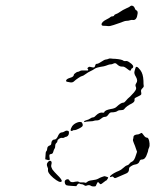

<svg xmlns="http://www.w3.org/2000/svg" viewBox="-20 -664 587 692"><path d="M356 -29Q358 -29 361 -28Q364 -27 367 -26Q370 -25 370 -24Q370 -23 368.5 -20.5Q367 -18 365.5 -16Q364 -14 364 -14Q362 -14 353.5 -7Q345 0 343 0Q341 0 337.5 -4Q334 -8 333 -8Q332 -8 328 0Q326 6 324.5 7Q323 8 318 8Q311 8 308 6Q302 1 292 5Q288 7 283.5 3.5Q279 0 274.5 0Q270 0 267 -2Q264 -4 259 1L255 7L239 6Q239 6 238 6Q222 5 219 3.5Q216 2 214 -3V-4Q212 -11 215.5 -14.5Q219 -18 223.5 -18Q228 -18 230 -14Q235 -4 251 -9Q261 -11 264 -8.5Q267 -6 275.5 -6.5Q284 -7 287 -5.5Q290 -4 294.5 -8.5Q299 -13 313 -14.5Q327 -16 334 -20Q341 -24 347 -26Q353 -28 356 -29ZM153 -80Q158 -86 162.5 -84Q167 -82 166 -75Q164 -67 164.5 -64Q165 -61 169 -53Q176 -44 185 -35Q206 -15 202 -10Q196 -3 172 -23Q151 -41 153 -52Q154 -57 151 -62Q146 -73 153 -80ZM509 -168Q517 -168 519 -147Q520 -138 517 -131.5Q514 -125 514 -122Q514 -119 510 -109Q504 -89 491 -89Q485 -89 483 -83Q480 -73 467 -71Q458 -70 447 -61Q445 -59 445 -54Q445 -42 433 -38Q425 -35 411 -28.5Q397 -22 394.5 -22Q392 -22 389 -25.5Q386 -29 382 -27Q378 -25 377 -26Q375 -28 379.5 -32Q384 -36 392 -40.5Q400 -45 408 -48Q416 -51 424.5 -59Q433 -67 438 -68Q443 -69 446.5 -74Q450 -79 455 -81Q464 -84 470 -105L474 -117L470 -128Q467 -138 462.5 -148Q458 -158 459.5 -162Q461 -166 461 -170Q461 -177 472 -179Q479 -179 484 -182Q489 -185 490.5 -185Q492 -185 498 -176.5Q504 -168 509 -168ZM212 -190Q219 -195 226 -192Q229 -191 228.5 -184.5Q228 -178 225 -175Q221 -171 218.5 -171Q216 -171 212 -168.5Q208 -166 204 -167Q199 -168 193 -164Q187 -160 187 -156Q187 -152 183 -148.5Q179 -145 179 -138Q179 -131 176.5 -128Q174 -125 172 -117Q170 -109 164 -109Q160 -108 159 -107Q158 -106 158 -103Q158 -98 159 -94Q160 -89 158.5 -87.5Q157 -86 150 -88L143 -90L144 -103Q144 -116 147 -119Q150 -122 150 -127Q150 -137 160 -140Q165 -142 165 -148Q165 -153 168 -157Q171 -161 176 -161Q184 -161 190 -176Q195 -187 204 -187Q207 -187 212 -190ZM255 -221Q266 -226 272 -224Q275 -224 277 -219Q279 -214 278 -211Q277 -207 265.5 -201Q254 -195 248 -195Q243 -195 242 -193.5Q241 -192 238 -192Q230 -192 240 -209Q246 -217 255 -221ZM468 -418Q471 -431 486 -411Q496 -398 497 -373Q497 -359 498 -355Q499 -351 493 -345.5Q487 -340 488.5 -333.5Q490 -327 489 -324Q488 -321 477 -316Q468 -312 466 -310Q464 -308 465 -304Q466 -297 455 -291Q436 -282 427 -270Q424 -267 416 -267Q408 -267 405 -265Q398 -259 381 -259Q376 -259 370.5 -251Q365 -243 359.5 -243Q354 -243 350 -240.5Q346 -238 341 -234Q336 -230 328.5 -230Q321 -230 318.5 -228.5Q316 -227 302.5 -226.5Q289 -226 286 -224Q284 -224 283.5 -224.5Q283 -225 283 -226Q284 -229 292 -231Q300 -233 305.5 -237Q311 -241 315.5 -241Q320 -241 326 -248Q338 -260 350 -258Q355 -257 356 -260Q358 -267 379 -271Q394 -273 400 -279Q416 -294 424 -294Q428 -294 432 -299Q436 -304 440.5 -308.5Q445 -313 449 -316Q453 -321 463 -331Q464 -332 468 -338Q472 -344 470 -350Q466 -357 471 -364Q478 -373 470 -387Q462 -399 465 -408Q467 -413 468 -418ZM395 -452Q420 -450 425 -445Q429 -443 434 -444Q439 -445 447 -439Q464 -428 459 -420Q458 -419 457 -418Q454 -418 452.5 -413.5Q451 -409 449 -409Q447 -409 437 -417Q427 -425 421 -424Q411 -423 401 -433Q396 -439 387 -434Q383 -432 378.5 -432Q374 -432 368 -429.5Q362 -427 354 -425Q327 -421 321 -416Q316 -412 307 -408Q298 -404 288.5 -397Q279 -390 276 -390Q273 -390 262.5 -383Q252 -376 247 -371Q242 -366 234 -367Q218 -369 218 -372Q218 -379 231 -383Q246 -387 246 -394Q246 -396 249 -398.5Q252 -401 255 -403Q258 -405 260 -405Q263 -405 268 -408Q273 -411 285.5 -410Q298 -409 298 -411.5Q298 -414 296 -416Q294 -417 295.5 -419Q297 -421 299.5 -422.5Q302 -424 305 -423Q308 -422 314.5 -421Q321 -420 322 -425Q324 -431 325 -432.5Q326 -434 330 -434Q336 -435 346 -442Q356 -449 361.5 -449.5Q367 -450 371 -452Q375 -454 380.5 -453Q386 -452 395 -452ZM450 -642Q454 -645 459 -642.5Q464 -640 466 -634Q467 -629 472 -626.5Q477 -624 476 -615Q473 -590 459 -592Q454 -593 448.5 -591Q443 -589 437 -589Q431 -589 424 -586Q417 -583 410.5 -581Q404 -579 390 -574Q376 -569 369 -570Q362 -571 354 -571Q346 -571 346 -576Q346 -585 364 -594Q376 -600 378 -602.5Q380 -605 385 -605Q390 -605 391.5 -608.5Q393 -612 398.5 -613.5Q404 -615 413 -621.5Q422 -628 435.5 -634Q449 -640 450 -642Z"/></svg>

Font: TT2020 Style D
Style: Italic
Weight: 400
Italic angle: -15°
Version: Version 0.2.000